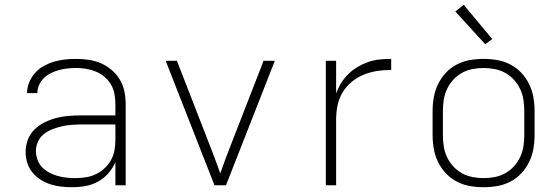

<svg xmlns="http://www.w3.org/2000/svg" viewBox="-20 -774 2340 802"><path d="M282 8Q259 8 236 5.5Q213 3 191 -4Q169 -11 149.5 -23.5Q130 -36 115.5 -53.5Q101 -71 94 -93.5Q87 -116 87 -139Q87 -165 96.5 -190.5Q106 -216 125 -234Q144 -252 167.5 -263.5Q191 -275 216.5 -281.5Q242 -288 268 -290Q294 -292 320 -292H462V-340Q462 -361 458 -382Q454 -403 443.5 -421Q433 -439 416.5 -453Q400 -467 380.5 -475Q361 -483 340 -486.5Q319 -490 298 -490Q280 -490 262 -488Q244 -486 227 -481.5Q210 -477 193.5 -469Q177 -461 164 -448.5Q151 -436 143.5 -419.5Q136 -403 136 -385H93Q93 -408 102 -430Q111 -452 126.5 -469.5Q142 -487 163 -498.5Q184 -510 206 -516.5Q228 -523 251.5 -525.5Q275 -528 298 -528Q325 -528 351.5 -524Q378 -520 402 -509.5Q426 -499 446.5 -481.5Q467 -464 480.5 -441.5Q494 -419 499.5 -392.5Q505 -366 505 -340V0H462V-97Q451 -71 432.5 -50Q414 -29 389.5 -15.5Q365 -2 337.5 3Q310 8 282 8ZM295 -30Q317 -30 339 -33.5Q361 -37 380.5 -46.5Q400 -56 416.5 -71Q433 -86 443.5 -105Q454 -124 458 -145.5Q462 -167 462 -189V-254H320Q300 -254 279.5 -252.5Q259 -251 239 -246.5Q219 -242 199.5 -234.5Q180 -227 164 -214.5Q148 -202 139 -183Q130 -164 130 -143Q130 -125 136.5 -107Q143 -89 156 -75.5Q169 -62 186 -53Q203 -44 221 -39Q239 -34 257.5 -32Q276 -30 295 -30Z M876 0 672 -520H719L854 -173Q866 -143 877.5 -112Q889 -81 900 -50Q911 -81 922.5 -112Q934 -143 946 -173L1081 -520H1128L924 0Z M1341 0V-520H1384V-383Q1392 -406 1405 -427Q1418 -448 1435.5 -465Q1453 -482 1474 -494.5Q1495 -507 1518 -515Q1541 -523 1565.5 -525.5Q1590 -528 1614 -528V-482Q1585 -482 1555.5 -477.5Q1526 -473 1499 -462Q1472 -451 1449 -432Q1426 -413 1411 -388Q1396 -363 1390 -334Q1384 -305 1384 -276V0Z M2000 8Q1971 8 1942.5 3Q1914 -2 1888 -15.5Q1862 -29 1842 -50.5Q1822 -72 1809.5 -98Q1797 -124 1792 -152.5Q1787 -181 1787 -210V-310Q1787 -339 1792 -367.5Q1797 -396 1809.5 -422Q1822 -448 1842 -469.5Q1862 -491 1888 -504.5Q1914 -518 1942.5 -523Q1971 -528 2000 -528Q2029 -528 2057.5 -523Q2086 -518 2112 -504.5Q2138 -491 2158 -469.5Q2178 -448 2190.5 -422Q2203 -396 2208 -367.5Q2213 -339 2213 -310V-210Q2213 -181 2208 -152.5Q2203 -124 2190.5 -98Q2178 -72 2158 -50.5Q2138 -29 2112 -15.5Q2086 -2 2057.5 3Q2029 8 2000 8ZM2000 -30Q2023 -30 2046.5 -34.5Q2070 -39 2090.5 -50.5Q2111 -62 2127 -79.5Q2143 -97 2153 -118.5Q2163 -140 2166.5 -163.5Q2170 -187 2170 -210V-310Q2170 -333 2166.5 -356.5Q2163 -380 2153 -401.5Q2143 -423 2127 -440.5Q2111 -458 2090.5 -469.5Q2070 -481 2046.5 -485.5Q2023 -490 2000 -490Q1977 -490 1953.5 -485.5Q1930 -481 1909.5 -469.5Q1889 -458 1873 -440.5Q1857 -423 1847 -401.5Q1837 -380 1833.5 -356.5Q1830 -333 1830 -310V-210Q1830 -187 1833.5 -163.5Q1837 -140 1847 -118.5Q1857 -97 1873 -79.5Q1889 -62 1909.5 -50.5Q1930 -39 1953.5 -34.5Q1977 -30 2000 -30ZM2007 -589 1882 -726 1917 -754 2036 -611Z"/></svg>

Font: Iosevka Aile Extralight
Style: Regular
Weight: 200
Designer: Belleve Invis
Foundry: Belleve Invis
Version: Version 31.1.0; ttfautohint (v1.8.4)